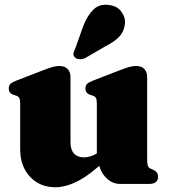

<svg xmlns="http://www.w3.org/2000/svg" viewBox="-20 -775 715 809"><path d="M395.5 -102.5V-109H388V-340Q388 -356 383.8 -362.8Q379.5 -369.5 371 -372L360 -375.5Q349.5 -379 344.8 -385.5Q340 -392 340 -402Q340 -414 346.5 -421Q353 -428 371 -435L482 -478Q507.5 -488 523.2 -492.5Q539 -497 554 -497Q576.5 -497 588.2 -484.2Q600 -471.5 600 -452V-105Q600 -85 603 -76.8Q606 -68.5 613.5 -65L624.5 -60Q636 -55 641 -47.5Q646 -40 646 -30Q646 -16 637 -8Q628 0 608 0H485.5Q450 0 422.8 -30.5Q395.5 -61 395.5 -102.5ZM65 -146V-340Q65 -356 60.8 -362.8Q56.5 -369.5 48 -372L37 -375.5Q26.5 -379 21.8 -385.5Q17 -392 17 -402Q17 -414 23.5 -421Q30 -428 48 -435L159 -478Q186 -488.5 201.5 -492.8Q217 -497 229 -497Q253 -497 265 -484.2Q277 -471.5 277 -452V-176Q277 -144 291.8 -128Q306.5 -112 333 -112Q349.5 -112 367.5 -118.5Q385.5 -125 399.5 -137.5L417 -153L447 -121L432 -107Q361.5 -39.5 309.5 -12.8Q257.5 14 214 14Q147.5 14 106.2 -30.5Q65 -75 65 -146ZM332 -668.5Q349.5 -711.5 374.5 -735.5Q399.5 -759.5 439 -754Q474.5 -750 492.2 -724.8Q510 -699.5 506 -672Q502 -641.5 482.8 -620.8Q463.5 -600 426 -581L337.5 -529.5Q326.5 -525 314.8 -525.5Q303 -526 296 -532.5Q288 -540.5 289.5 -549.8Q291 -559 296.5 -569Z"/></svg>

Font: Fraunces
Style: Regular
Weight: 900
Version: Version 1.000;[b76b70a41]